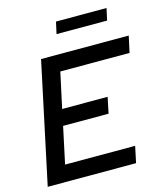

<svg xmlns="http://www.w3.org/2000/svg" viewBox="-127 -977 926 1074"><g transform="rotate(-15 336.0 -440.5)"><path d="M15 0 164 -700H671.7L651 -605H250L205.7 -399.7H469L449.7 -307H186.3L141 -95H546.7L526.7 0ZM283.7 -812.3 299 -881H591.7L576.3 -812.3Z"/></g></svg>

Font: Red Hat Display VF
Style: Italic
Weight: 300
Italic angle: -12°
Designer: Pentagram, MCKL
Foundry: Pentagram, MCKL
Version: Version 1.010